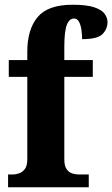

<svg xmlns="http://www.w3.org/2000/svg" viewBox="-20 -789 473 809"><path d="M14 0V-54H37Q46 -54 60 -58.5Q74 -63 84.5 -76.5Q95 -90 95 -118V-465H17V-536H95V-571Q95 -665 138.5 -717Q182 -769 285 -769Q346 -769 378 -758Q410 -747 421.5 -730Q433 -713 433 -696Q433 -667 412 -645.5Q391 -624 326 -624Q326 -640 323.5 -660.5Q321 -681 313.5 -696Q306 -711 292 -711Q272 -711 261.5 -684Q251 -657 251 -591V-536H371V-465H251V-118Q251 -90 260.5 -76.5Q270 -63 283.5 -58.5Q297 -54 309 -54H354V0Z"/></svg>

Font: Noto Serif Lao Condensed ExtraBold
Style: Regular
Weight: 800
Width: 3
Designer: Monotype Design Team
Foundry: Monotype Imaging Inc.
Version: Version 2.003; ttfautohint (v1.8.4.7-5d5b)